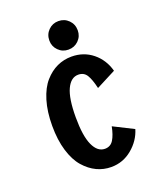

<svg xmlns="http://www.w3.org/2000/svg" viewBox="-130 -762 711 855"><g transform="rotate(-20 225.0 -334.0)"><path d="M249.5 -545.5Q221.5 -545.5 202 -565Q182.5 -584.5 182.5 -612.5Q182.5 -641.5 202 -661Q221.5 -680.5 249.5 -680.5Q278 -680.5 297.5 -661Q317 -641.5 317 -612.5Q317 -584.5 297.5 -565Q278 -545.5 249.5 -545.5ZM407.5 -111.5Q392.5 -61 349.2 -25Q306 11 250 11Q214 11 181.8 -4.2Q149.5 -19.5 122.8 -50Q96 -80.5 80.2 -132.2Q64.5 -184 64.5 -251Q64.5 -318.5 80.2 -370.2Q96 -422 122.8 -452.2Q149.5 -482.5 181.5 -497.2Q213.5 -512 250 -512Q307.5 -512 349.8 -477.8Q392 -443.5 407 -388L314 -340Q304 -383.5 290.8 -404.8Q277.5 -426 251 -426Q216 -426 196 -383.2Q176 -340.5 176 -251Q176 -162.5 196 -118.8Q216 -75 251 -75Q277.5 -75 291.5 -97.5Q305.5 -120 313 -159Z"/></g></svg>

Font: League Mono Condensed Medium
Style: Regular
Weight: 500
Width: 1
Designer: Tyler Finck
Foundry: The League of Moveable Type / Tyler Finck
Version: Version 2.210